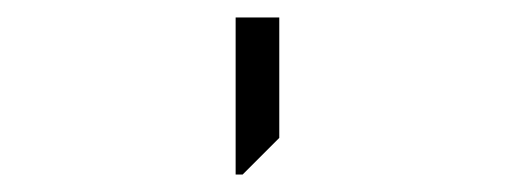

<svg xmlns="http://www.w3.org/2000/svg" viewBox="-20 -720 590 220"><path d="M250 -700V-520H258L300 -562V-700Z"/></svg>

Font: Melete UltraLight
Style: Regular
Weight: 200
Width: 6
Designer: Sora Sagano
Foundry: DOT COLON
Version: Version 0.200;FEAKit 1.0